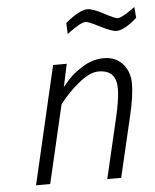

<svg xmlns="http://www.w3.org/2000/svg" viewBox="-52 -766 655 811"><g transform="rotate(-5 275.5 -361.0)"><path d="M373 -456Q333 -456 282 -412Q262 -396 242 -374.5Q222 -353 215.5 -344.5Q209 -336 205 -331L128 0H68L184 -500H242L221 -403L244 -430Q266 -456 309 -483Q352 -510 400.5 -510Q449 -510 479 -477Q509 -444 509 -392Q509 -340 489 -256L429 0H370L429 -252Q448 -333 448 -377Q448 -456 373 -456ZM463 -620Q444 -620 396 -644.5Q348 -669 337 -669Q317 -669 272 -636L257 -625L255 -672Q315 -722 349 -722Q371 -722 417 -697.5Q463 -673 472 -673Q490 -673 533 -704L547 -714L551 -668Q497 -620 463 -620Z"/></g></svg>

Font: Titillium Web Light
Style: Italic
Weight: 300
Italic angle: -13°
Version: Version 1.002;PS 57.000;hotconv 1.0.70;makeotf.lib2.5.55311